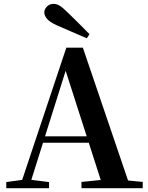

<svg xmlns="http://www.w3.org/2000/svg" viewBox="-20 -997 786 1017"><path d="M454.2 -816 439.7 -794.3Q399.4 -811.1 359.3 -828.9Q319.1 -846.7 278.3 -864.2Q241.6 -881.2 228.1 -898.4Q214.6 -915.6 214.6 -930.5Q214.6 -948.1 228.6 -962.3Q242.6 -976.5 263.6 -976.5Q280.5 -976.5 296.1 -966.9Q311.8 -957.3 336.7 -932.7Q364.9 -905.6 394.9 -875.8Q425 -846.1 454.2 -816ZM13.2 0V-32.6L112.6 -46.3H131.1L239.8 -32.6V0ZM82.8 0 331.4 -744.6H418.9L672.2 0H527.6L316.7 -656.5H337.4L334.2 -642.5L132 0ZM193.5 -241.1 200.6 -275H517.8L524.9 -241.1ZM411.5 0V-33.4L546.7 -47H597.4L736 -33.4V0Z"/></svg>

Font: Noto Serif TC
Style: Regular
Weight: 200
Designer: Ryoko NISHIZUKA 西塚涼子 (kana & ideographs); Frank Grießhammer (Latin, Greek & Cyrillic); Wenlong ZHANG 张文龙 (bopomofo); San
Foundry: Adobe
Version: Version 2.001;hotconv 1.1.0;makeotfexe 2.6.0